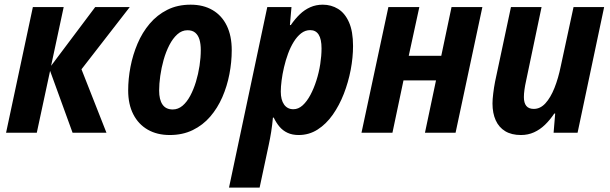

<svg xmlns="http://www.w3.org/2000/svg" viewBox="-20 -576 2647 833"><path d="M6.3 0 122.6 -545.4H256.3L201.7 -290.5L393.1 -545.4H543L333.5 -275.4L441.9 0H294.9L197.3 -268.6L139.6 0Z M716.3 9.8Q661.6 9.8 621.1 -13.4Q580.6 -36.6 558.3 -80.1Q536.1 -123.5 536.1 -183.6Q536.1 -233.9 546.1 -286.1Q556.2 -338.4 576.7 -386.7Q597.2 -435.1 629.4 -473.1Q661.6 -511.2 705.8 -533.4Q750 -555.7 807.1 -555.7Q862.3 -555.7 902.3 -532.2Q942.4 -508.8 963.9 -464.6Q985.4 -420.4 985.4 -358.4Q985.4 -306.6 975.3 -254.4Q965.3 -202.1 944.6 -154.5Q923.8 -106.9 892.1 -70.1Q860.4 -33.2 816.4 -11.7Q772.5 9.8 716.3 9.8ZM729.5 -101.1Q752.4 -101.1 771.5 -116.9Q790.5 -132.8 805.2 -160.2Q819.8 -187.5 830.1 -221.2Q840.3 -254.9 845.7 -290.5Q851.1 -326.2 851.1 -358.9Q851.1 -384.8 845.5 -404.1Q839.8 -423.3 827.1 -434.1Q814.5 -444.8 793.5 -444.8Q769 -444.8 749.3 -427Q729.5 -409.2 714.6 -380.1Q699.7 -351.1 689.9 -316.4Q680.2 -281.7 675.3 -246.8Q670.4 -211.9 670.4 -183.1Q670.4 -143.6 685.1 -122.3Q699.7 -101.1 729.5 -101.1Z M973.6 237.8 1139.6 -545.4H1244.6L1237.8 -467.3H1241.7Q1259.8 -493.7 1280.5 -513.7Q1301.3 -533.7 1326.2 -544.7Q1351.1 -555.7 1380.4 -555.7Q1417 -555.7 1446.8 -537.4Q1476.6 -519 1494.1 -479.5Q1511.7 -439.9 1511.7 -376.5Q1511.7 -326.7 1501.5 -272.9Q1491.2 -219.2 1471.7 -168.9Q1452.1 -118.7 1423.6 -78.1Q1395 -37.6 1357.9 -13.9Q1320.8 9.8 1275.9 9.8Q1248 9.8 1227.5 0.2Q1207 -9.3 1192.6 -26.4Q1178.2 -43.5 1167.5 -65.9H1164.1Q1161.1 -32.7 1156.5 -3.9Q1151.9 24.9 1146 52.2L1106.4 237.8ZM1252.9 -102.1Q1274.4 -102.1 1293 -118.9Q1311.5 -135.7 1326.7 -164.1Q1341.8 -192.4 1352.8 -227.1Q1363.8 -261.7 1369.4 -297.9Q1375 -334 1375 -366.2Q1375 -406.2 1362.5 -425.8Q1350.1 -445.3 1325.7 -445.3Q1304.2 -445.3 1286.4 -431.4Q1268.6 -417.5 1254.4 -394.5Q1240.2 -371.6 1229.7 -343Q1219.2 -314.5 1212.2 -284.2Q1205.1 -253.9 1201.7 -226.6Q1198.2 -199.2 1198.2 -178.7Q1198.2 -142.6 1212.6 -122.3Q1227.1 -102.1 1252.9 -102.1Z M1548.3 0 1665 -545.4H1799.3L1753.4 -334H1894.5L1939 -545.4H2072.8L1956.5 0H1823.7L1871.6 -227.1H1730.5L1682.6 0Z M2240.2 9.8Q2199.2 9.8 2171.9 -6.8Q2144.5 -23.4 2130.6 -54.2Q2116.7 -85 2116.7 -127Q2116.7 -145 2119.9 -170.7Q2123 -196.3 2127.9 -221.7L2196.8 -545.4H2329.6L2262.2 -224.1Q2257.8 -204.6 2255.4 -186.8Q2252.9 -168.9 2252.9 -154.8Q2252.9 -129.4 2263.4 -116.5Q2273.9 -103.5 2295.9 -103.5Q2324.2 -103.5 2346.4 -127.9Q2368.7 -152.3 2385.5 -194.3Q2402.3 -236.3 2413.1 -289.6L2468.3 -545.4H2601.1L2485.8 0H2381.8L2388.7 -83.5H2384.8Q2366.2 -55.7 2344.5 -34.7Q2322.8 -13.7 2296.9 -2Q2271 9.8 2240.2 9.8Z"/></svg>

Font: Open Sans SemiCondensed
Style: Bold Italic
Weight: 700
Width: 4
Italic angle: -12°
Designer: Monotype Design Team
Foundry: Monotype Imaging Inc.
Version: Version 3.003